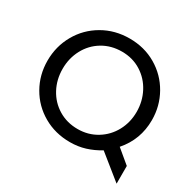

<svg xmlns="http://www.w3.org/2000/svg" viewBox="-174 -900 1184 1174"><g transform="rotate(30 418.5 -313.5)"><path d="M791 -34 695 -114Q784 -216 784 -353Q784 -452 736.5 -536Q689 -620 605.5 -669Q522 -718 418 -718Q314 -718 229.5 -669Q145 -620 97 -535.5Q49 -451 49 -350Q49 -250 96.5 -166.5Q144 -83 228 -34.5Q312 14 416 14Q473 14 523 -1.5Q573 -17 621 -46L791 91ZM678 -350Q678 -276 644.5 -214Q611 -152 551 -115.5Q491 -79 417 -79Q341 -79 281 -115.5Q221 -152 187.5 -214.5Q154 -277 154 -353Q154 -428 187.5 -490.5Q221 -553 281 -589Q341 -625 417 -625Q493 -625 552.5 -587.5Q612 -550 645 -487Q678 -424 678 -350Z"/></g></svg>

Font: Geom
Style: Regular
Weight: 400
Version: Version 1.102